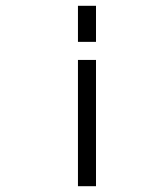

<svg xmlns="http://www.w3.org/2000/svg" viewBox="-20 -645 540 665"><path d="M250 -437.5V0H312.5V-437.5ZM250 -625Q250 -625 250 -500H312.5Q312.5 -500 312.5 -625Z"/></svg>

Font: Unifont
Style: Regular
Weight: 500
Version: Version 13.0.05